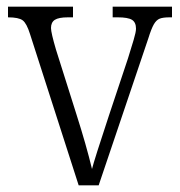

<svg xmlns="http://www.w3.org/2000/svg" viewBox="-20 -556 540 576"><path d="M70 -454Q60 -486 48 -495Q36 -504 4 -504V-536H199V-504H184Q156 -504 144.5 -496.5Q133 -489 133 -472Q133 -458 148 -407L209 -214Q239 -120 256 -49Q263 -77 307 -210L364 -381Q374 -413 381 -436.5Q388 -460 388 -470Q388 -489 376 -496.5Q364 -504 333 -504H318V-536H496V-504H489Q469 -504 459 -500Q449 -496 441.5 -483Q434 -470 425 -441L276 0H216Z"/></svg>

Font: Noto Serif NarrowLight
Style: Regular
Weight: 300
Width: 4
Designer: Monotype Design Team
Foundry: Monotype Imaging Inc.
Version: Version 1.001